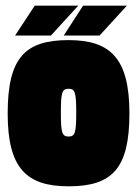

<svg xmlns="http://www.w3.org/2000/svg" viewBox="-20 -645 482 675"><path d="M102 -625 33 -520H159L255 -625ZM272 -625 204 -520H330L426 -625ZM221 10C374 10 435 -52 435 -246C435 -438 370 -504 221 -504C68 -504 7 -442 7 -246C7 -55 72 10 221 10ZM221 -165C198 -165 194 -179 194 -249C194 -319 198 -333 221 -333C244 -333 248 -319 248 -249C248 -179 244 -165 221 -165Z"/></svg>

Font: Blinker Headline
Style: Regular
Weight: 900
Width: 4
Designer: Juergen Huber
Foundry: supertype
Version: Version 1.015;PS 1.15;hotconv 1.0.88;makeotf.lib2.5.647800